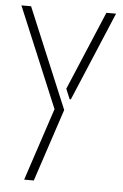

<svg xmlns="http://www.w3.org/2000/svg" viewBox="-51 -552 493 772"><g transform="rotate(5 195.0 -166.5)"><path d="M76 182 173 -111 4 -515H43L212 -111L115 182ZM230 -156 213 -197 347 -515H386L235 -156Z"/></g></svg>

Font: Stick No Bills ExtraLight ExtraLight
Style: Regular
Weight: 250
Version: Version 2.000